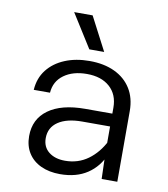

<svg xmlns="http://www.w3.org/2000/svg" viewBox="-87 -857 825 942"><g transform="rotate(10 325.0 -385.5)"><path d="M481 0 477 -133V-355Q477 -420 435 -457.5Q393 -495 321 -495Q251 -495 206.5 -462.5Q162 -430 158 -373H77Q81 -432 113.5 -473.5Q146 -515 200 -537.5Q254 -560 323 -560Q395 -560 448 -535Q501 -510 530 -463.5Q559 -417 559 -352V0ZM275 12Q221 12 180 -7Q139 -26 116.5 -61.5Q94 -97 94 -146Q94 -231 159 -278Q224 -325 342 -325H490V-261H338Q262 -261 219 -232Q176 -203 176 -150Q176 -106 207 -81.5Q238 -57 288 -57Q353 -57 402.5 -93Q452 -129 483 -191L493 -127Q466 -61 411 -24.5Q356 12 275 12ZM385 -616H311L206 -783H298Z"/></g></svg>

Font: Azeret Mono Thin Light
Style: Regular
Weight: 300
Version: Version 1.002